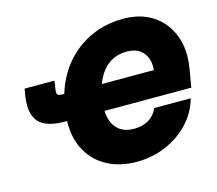

<svg xmlns="http://www.w3.org/2000/svg" viewBox="-105 -870 1145 1012"><g transform="rotate(-15 467.0 -363.5)"><path d="M522 9.8Q434.1 9.8 365.7 -25.4Q297.4 -60.5 258.8 -128.2Q220.2 -195.8 221.7 -293H210Q106.9 -293 67.4 -338.6Q27.8 -384.3 44.4 -483.4L49.8 -516.1H212.9L210.9 -502.9Q206.1 -475.1 204.8 -461.2Q203.6 -447.3 209 -441.4Q214.8 -434.6 244.6 -434.6Q273.4 -528.8 331.8 -596.7Q390.1 -664.6 470.7 -700.9Q551.3 -737.3 646.5 -737.3Q741.7 -737.3 808.1 -693.1Q874.5 -648.9 904.1 -571.3Q933.6 -493.7 917 -394L899.9 -293.5H426.3Q429.2 -230.5 461.9 -196.3Q494.6 -162.1 554.2 -162.1Q600.6 -162.1 634.3 -182.6Q668 -203.1 683.1 -240.2H882.3Q862.8 -167.5 810.1 -110.8Q757.3 -54.2 682.6 -22.2Q607.9 9.8 522 9.8ZM449.7 -434.1H732.9Q737.3 -466.3 727.1 -496.6Q716.8 -526.9 690.4 -546.1Q664.1 -565.4 620.1 -565.4Q559.1 -565.4 515.9 -531.2Q472.7 -497.1 449.7 -434.1Z"/></g></svg>

Font: Inter Black
Style: Italic
Weight: 900
Italic angle: -9.39999°
Designer: Rasmus Andersson
Foundry: rsms
Version: Version 4.000;git-a52131595